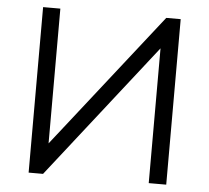

<svg xmlns="http://www.w3.org/2000/svg" viewBox="-51 -754 881 809"><g transform="rotate(5 390.0 -350.0)"><path d="M681 0V-700H620L172 -130V-700H99V0H160L607 -570V0Z"/></g></svg>

Font: Chess Sans
Style: Regular
Weight: 400
Designer: Wolf Bōese
Foundry: Wolf Bōese
Version: Version 7.223;Glyphs 3.3 (3306)